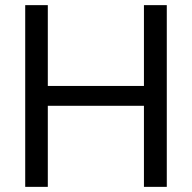

<svg xmlns="http://www.w3.org/2000/svg" viewBox="-20 -727 746 747"><path d="M78.1 -707H166V-392.6H540V-707H628.9V0H540V-315.4H166V0H78.1Z"/></svg>

Font: Pretendard JP Variable
Style: Regular
Weight: 400
Designer: Base glyphs from Inter by Rasmus Andersson; Hangul glyphs from Noto Sans CJK(Source Han Sans) by Jang Soo-young and Kang
Foundry: Kil Hyung-jin
Version: Version 1.307;Glyphs 3.2 (3192)